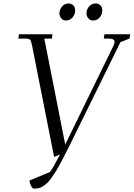

<svg xmlns="http://www.w3.org/2000/svg" viewBox="-20 -902 780 1121"><path d="M86.9 -676.8 90.8 -702.1H286.1L283.2 -676.8H238.8L360.8 -58.1L643.1 -636.2Q648.9 -647.9 648.9 -658.2Q648.9 -676.8 613.8 -676.8H585.9L589.8 -702.1H740.2L735.8 -676.8L683.1 -655.8L409.2 -99.1Q385.7 -51.3 369.6 -19.5Q353.5 12.2 336.2 44.9Q318.8 77.6 306.6 97.4Q294.4 117.2 280.5 136.7Q266.6 156.2 255.6 166.5Q244.6 176.8 231.4 185.1Q218.3 193.4 205.8 196.3Q193.4 199.2 178.2 199.2Q169.4 199.2 161.4 183.6Q153.3 168 151.9 151.9L272 102.1Q291.5 76.2 330.1 0L295.9 14.2L167 -637.2Q162.1 -662.1 156 -669.4Q149.9 -676.8 127.9 -676.8ZM327.1 -823.2Q327.1 -846.7 342.3 -864.3Q357.4 -881.8 379.9 -881.8Q396 -881.8 407.5 -871.3Q418.9 -860.8 418.9 -841.8Q418.9 -817.4 403.3 -799.8Q387.7 -782.2 363.8 -782.2Q348.1 -782.2 337.6 -794.9Q327.1 -807.6 327.1 -823.2ZM484.9 -823.2Q484.9 -846.7 500.2 -864.3Q515.6 -881.8 538.1 -881.8Q554.2 -881.8 565.7 -871.3Q577.1 -860.8 577.1 -841.8Q577.1 -816.9 561.8 -799.6Q546.4 -782.2 522.9 -782.2Q506.8 -782.2 495.8 -794.9Q484.9 -807.6 484.9 -823.2Z"/></svg>

Font: Dihjauti
Style: Italic
Weight: 400
Italic angle: -9°
Designer: T. Christopher White
Version: Version 3.0.0